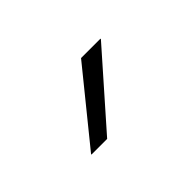

<svg xmlns="http://www.w3.org/2000/svg" viewBox="-37 -780 325 325"><g transform="rotate(-45 126.0 -617.0)"><path d="M50.5 -554 153.5 -681H200V-680L88 -553H50.5Z"/></g></svg>

Font: Anek Malayalam Medium ExtraLight
Style: Regular
Weight: 250
Version: Version 1.003